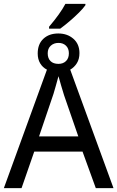

<svg xmlns="http://www.w3.org/2000/svg" viewBox="-20 -978 610 998"><path d="M235 -839Q293 -907 320 -958H424V-951Q413 -935 390.5 -912.5Q368 -890 341.5 -867.5Q315 -845 293 -829H235ZM224 -616Q202 -627 189 -648.5Q176 -670 176 -700Q176 -749 205.5 -776.5Q235 -804 283 -804Q330 -804 361.5 -776.5Q393 -749 393 -702Q393 -671 379.5 -649.5Q366 -628 345 -616L570 0H478L409 -190H158L92 0H0ZM284 -646Q308 -646 323 -660.5Q338 -675 338 -701Q338 -726 323 -740.5Q308 -755 284 -755Q260 -755 244 -740.5Q228 -726 228 -701Q228 -675 242.5 -660.5Q257 -646 284 -646ZM183 -269H387L313 -483Q306 -505 298 -532.5Q290 -560 284 -582Q278 -559 270.5 -533Q263 -507 258 -490Z"/></svg>

Font: Noto Sans SemiCondensed
Style: Regular
Weight: 400
Width: 4
Designer: Monotype Design Team
Foundry: Monotype Imaging Inc.
Version: Version 2.013; ttfautohint (v1.8.4.7-5d5b)